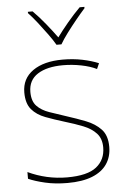

<svg xmlns="http://www.w3.org/2000/svg" viewBox="-54 -803 567 853"><g transform="rotate(-5 229.0 -376.5)"><path d="M411 -134Q411 -90 389 -57.5Q367 -25 323 -7.5Q279 10 213 10Q158 10 113 -0.5Q68 -11 39 -24V-54Q79 -35 123 -25Q167 -15 213 -15Q304 -15 344 -47Q384 -79 384 -134Q384 -173 362.5 -196.5Q341 -220 304.5 -234.5Q268 -249 224 -262Q178 -276 139.5 -290.5Q101 -305 78.5 -331.5Q56 -358 56 -407Q56 -469 105 -503.5Q154 -538 238 -538Q285 -538 326 -529.5Q367 -521 398 -508L387 -483Q359 -497 318.5 -505Q278 -513 238 -513Q166 -513 124.5 -486.5Q83 -460 83 -407Q83 -366 103.5 -344.5Q124 -323 158.5 -311Q193 -299 233 -286Q277 -272 318 -256Q359 -240 385 -212.5Q411 -185 411 -134ZM217 -606Q205 -627 185 -654.5Q165 -682 143.5 -709.5Q122 -737 103 -757V-763H124Q152 -735 179.5 -701Q207 -667 228 -638Q249 -667 277.5 -701Q306 -735 334 -763H355V-757Q337 -737 314.5 -709.5Q292 -682 271.5 -654.5Q251 -627 239 -606Z"/></g></svg>

Font: Noto Sans Hebrew Thin
Style: Regular
Weight: 250
Designer: Monotype Design Team
Foundry: Monotype Imaging Inc.
Version: Version 2.003